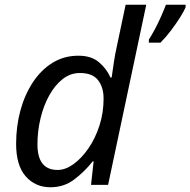

<svg xmlns="http://www.w3.org/2000/svg" viewBox="-20 -780 803 810"><path d="M608 -613Q619 -630 633 -656Q647 -682 659.5 -710.5Q672 -739 680 -760H763V-750Q757 -734 740 -707Q723 -680 701 -651Q679 -622 657 -600H608ZM193 10Q129 10 88.5 -36Q48 -82 48 -173Q48 -247 66 -313.5Q84 -380 118.5 -432.5Q153 -485 201.5 -515Q250 -545 311 -545Q365 -545 397.5 -517.5Q430 -490 446 -453H451Q456 -487 460.5 -518Q465 -549 473 -585L510 -760H597L436 0H364L375 -99H371Q335 -54 292 -22Q249 10 193 10ZM223 -63Q256 -63 290 -87.5Q324 -112 353 -154Q382 -196 399.5 -250Q417 -304 417 -364Q417 -412 393.5 -442Q370 -472 317 -472Q277 -472 244.5 -446.5Q212 -421 188 -378Q164 -335 151 -281Q138 -227 138 -171Q138 -63 223 -63Z"/></svg>

Font: Noto Sans
Style: Italic
Weight: 400
Italic angle: -12°
Designer: Monotype Design Team
Foundry: Monotype Imaging Inc.
Version: Version 2.013; ttfautohint (v1.8.4.7-5d5b)